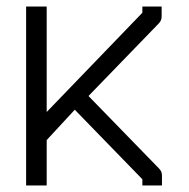

<svg xmlns="http://www.w3.org/2000/svg" viewBox="-20 -617 580 588"><path d="M123 -188V-49H60V-597H123V-274L416 -578V-597H475V-566Q475 -554 466 -545L251 -323L467 -101Q476 -92 476 -80V-49H416V-68L209 -281Z"/></svg>

Font: 3270 Nerd Font Mono
Style: Regular
Weight: 400
Monospace: yes
Version: Version 3.0.1;Nerd Fonts 3.0.0